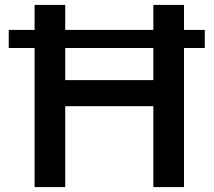

<svg xmlns="http://www.w3.org/2000/svg" viewBox="-20 -760 868 780"><path d="M812 -565H727.5V0H603V-328.5H245V0H120.5V-565H15.5V-638.5H120.5V-740H245V-638.5H603V-740H727.5V-638.5H812ZM603 -434.5V-565H245V-434.5Z"/></svg>

Font: 1883 Sans SemiBold
Style: Regular
Weight: 600
Designer: 1883 Sans project is a fork of Public Sans.
Version: Version 1.009